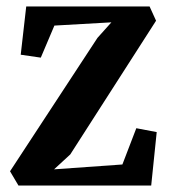

<svg xmlns="http://www.w3.org/2000/svg" viewBox="-20 -573 527 593"><path d="M37 0 11 -44 281 -456 324 -504 148 -494 106 -395 44 -404 61 -553H442L462 -509L197 -96L147 -50L358 -65L401 -177L464 -165L447 0Z"/></svg>

Font: Aikya
Style: Bold
Weight: 700
Designer: Neelakash Kshetrimayum (Latin subset based on Merriweather by Eben Sorkin)
Foundry: Brand New Type
Version: Version 1.00 b005